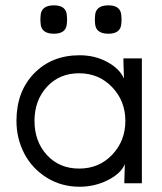

<svg xmlns="http://www.w3.org/2000/svg" viewBox="-20 -690 610 723"><path d="M277.8 -55.2Q353 -55.2 402.6 -107.4Q452.1 -159.7 452.1 -234.9Q452.1 -309.6 402.3 -361.8Q352.5 -414.1 277.8 -414.1Q203.6 -414.1 156.7 -363Q109.9 -312 109.9 -234.9Q109.9 -157.2 156.7 -106.2Q203.6 -55.2 277.8 -55.2ZM42 -234.9Q42 -345.2 108.4 -413.6Q174.8 -481.9 279.8 -481.9Q337.9 -481.9 384.5 -456.3Q431.2 -430.7 446.8 -394L444.8 -458V-470.2H514.2V0H448.2V-7.8L450.2 -71.8Q435.1 -36.1 385.7 -11.5Q336.4 13.2 279.8 13.2Q210.9 13.2 155.8 -21.2Q100.6 -55.7 71.3 -112.1Q42 -168.5 42 -234.9ZM132.8 -603Q131.3 -616.2 132.8 -629.9Q134.3 -669.9 183.1 -669.9Q230.5 -669.9 231.9 -629.9Q233.4 -616.2 231.9 -603Q230.5 -563 183.1 -563Q134.3 -563 132.8 -603ZM337.9 -603Q336.4 -616.2 337.9 -629.9Q339.4 -669.9 388.2 -669.9Q435.5 -669.9 437 -629.9Q438.5 -616.2 437 -603Q435.5 -563 388.2 -563Q339.4 -563 337.9 -603Z"/></svg>

Font: Kreadon
Style: Regular
Weight: 400
Designer: kohakuno
Foundry: StudioGnu
Version: Version 1.000;Glyphs 3.1.2 (3151)